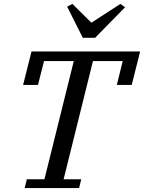

<svg xmlns="http://www.w3.org/2000/svg" viewBox="-20 -961 736 981"><path d="M117 -45H207L357 -649H205L174 -527H98L141 -698H696L653 -527H577L607 -649H455L305 -45H395L384 0H106ZM323 -927 350 -941 447 -845 595 -941 619 -924 466 -768H403Z"/></svg>

Font: IBM Plex Serif Text
Style: Italic
Weight: 450
Italic angle: -14°
Designer: Mike Abbink, Paul van der Laan, Pieter van Rosmalen
Foundry: Bold Monday
Version: Version 3.001